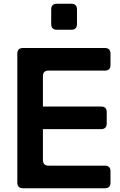

<svg xmlns="http://www.w3.org/2000/svg" viewBox="-20 -1000 635 1020"><path d="M102 0Q72 0 72 -30V-715Q72 -745 102 -745H537Q567 -745 567 -715V-655Q567 -625 537 -625H238Q208 -625 208 -595V-434H517Q547 -434 547 -404V-344Q547 -314 517 -314H208V-150Q208 -120 238 -120H537Q567 -120 567 -90V-30Q567 0 537 0ZM282 -842Q252 -842 252 -872V-950Q252 -980 282 -980H359Q389 -980 389 -950V-872Q389 -842 359 -842Z"/></svg>

Font: Pitagon Sans Text
Style: Bold
Weight: 700
Designer: Travis Tran
Foundry: Pitagon
Version: Version 1.001; ttfautohint (v1.8.4.7-5d5b);gftools[0.9.26]